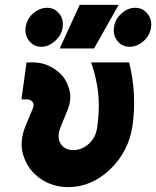

<svg xmlns="http://www.w3.org/2000/svg" viewBox="-20 -756 641 788"><path d="M89 -500 68 -348H92Q106 -348 114 -337Q122 -325 114 -309L86 -242Q64 -190 70 -143Q74 -120 82.5 -100Q91 -80 103 -63Q117 -46 133.5 -32Q150 -18 171 -8Q192 2 214 7Q236 12 260 12Q355 12 432 -61Q509 -135 524 -242Q542 -371 510 -500H354Q362 -477 368 -454Q374 -431 378 -408Q385 -371 385.5 -327.5Q386 -284 379 -235Q374 -193 345 -166Q316 -140 281 -140Q246 -140 229 -166Q212 -194 229 -235L259 -309Q268 -334 268.5 -356Q269 -378 261 -399Q253 -424 237.5 -443Q222 -462 200 -475Q180 -488 158.5 -494Q137 -500 114 -500ZM225 -557H366L467 -736H307ZM173 -724Q142 -724 115 -700Q90 -678 85 -644Q81 -611 100 -588Q119 -564 150 -564Q180 -564 206 -588Q233 -612 237 -644Q242 -677 223 -700Q204 -724 173 -724ZM535 -724Q504 -724 478 -700Q452 -678 448 -644Q443 -611 462 -588Q481 -564 512 -564Q543 -564 570 -588Q595 -611 600 -644Q604 -677 585 -700Q566 -724 535 -724Z"/></svg>

Font: Unageo
Style: ExtraBold-Italic
Weight: 800
Designer: Richard Sepsi
Foundry: Richard Sepsi
Version: Version 2.000